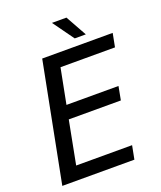

<svg xmlns="http://www.w3.org/2000/svg" viewBox="-162 -1004 926 1106"><g transform="rotate(-20 301.0 -451.5)"><path d="M291 -902.8H379.9L451.7 -773.9H383.8ZM168 -729H600.1L584 -646H250L208 -430.2H526.9L511.2 -347.2H191.9L141.1 -83H483.9L467.8 0H25.9Z"/></g></svg>

Font: Hack
Style: Italic
Weight: 400
Italic angle: -11°
Monospace: yes
Designer: Christopher Simpkins
Foundry: Christopher Simpkins
Version: Version 2.019; ttfautohint (v1.4.1) -l 4 -r 80 -G 350 -x 0 -